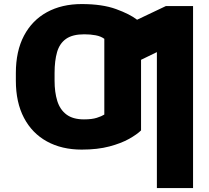

<svg xmlns="http://www.w3.org/2000/svg" viewBox="-20 -742 1050 965"><path d="M950.3 -711.6V203.1H768.5V-480.1L688.9 -441.4V-86.6Q669 -66.8 629.1 -44.2Q589.1 -21.7 529.7 -5.9Q470.2 9.9 390.6 9.9Q290.5 9.9 215.9 -31.1Q141.3 -72.1 100.5 -149.7Q59.7 -227.3 59.7 -336.6V-375Q59.7 -485.1 100.5 -562.5Q141.3 -639.9 215.9 -680.8Q290.5 -721.6 390.6 -721.6Q494 -721.6 563.2 -696.4Q632.5 -671.2 669 -642.8L813.9 -711.6ZM504.3 -456V-546.9Q486.9 -559.7 460.9 -564.6Q435 -569.6 403.4 -569.6Q344.5 -569.6 312 -546.7Q279.5 -523.8 266.9 -480.3Q254.3 -436.8 254.3 -375V-336.6Q254.3 -278.4 267.9 -234.6Q281.6 -190.7 314.1 -166.4Q346.6 -142 402 -142Q442.1 -142 466.6 -149.9Q491.1 -157.7 504.3 -166.2Z"/></svg>

Font: Inter UI Black
Style: Regular
Weight: 900
Designer: Rasmus Andersson
Foundry: rsms
Version: 3.2;8d6f07862